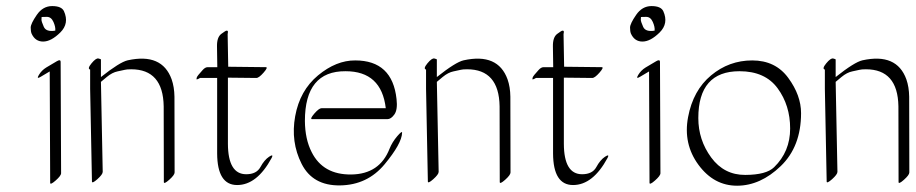

<svg xmlns="http://www.w3.org/2000/svg" viewBox="-20 -574 2985 626"><path d="M188.5 -537.6Q206.5 -497.6 176.5 -468Q146.5 -438.5 120.6 -438.5Q94.7 -438.5 83 -464.4Q80.1 -471.7 80.1 -484.1Q80.1 -496.6 99.9 -525.4Q119.6 -554.2 150.1 -554.2Q180.7 -554.2 188.5 -537.6ZM160.2 -474.1Q161.6 -485.8 154.3 -502.4Q147 -519 132.8 -519Q118.7 -519 115.7 -518.6Q115.2 -515.1 115.2 -509.5Q115.2 -503.9 122.8 -486.6Q130.4 -469.2 160.2 -474.1ZM130.9 -354 165.5 -374.5Q177.2 -381.3 177.7 -373L179.2 -9.3Q179.2 -1 161.4 14.6Q143.6 30.3 143.6 22L142.1 -340.8H141.6L112.8 -323.7Q97.7 -314.5 106.7 -329.6Q115.7 -344.7 130.9 -354Z M273.9 -284.2V-347.2Q263.7 -349.6 278.3 -367.4Q293 -385.3 301 -383.3Q309.1 -381.3 309.1 -379.9V-322.8Q370.6 -371.6 396.5 -377.4Q508.3 -401.9 539.6 -315.4Q548.3 -290.5 548.8 -258.8L549.3 -11.7Q549.3 -3.4 531.7 12.2Q514.2 27.8 514.2 19.5L513.7 -227.5Q511.7 -348.1 407.7 -348.1Q393.1 -348.1 387 -346.4Q380.9 -344.7 363.5 -341.3Q346.2 -337.9 328.1 -323Q310.1 -308.1 309.1 -307.1L314.9 -13.7Q314.9 -5.4 297.4 10.3Q279.8 25.9 279.8 17.6Z M688.5 -355Q688 -393.1 687.5 -422.9Q687 -452.6 701.4 -463.4Q715.8 -474.1 718.5 -474.1Q721.2 -474.1 721.9 -473.6Q722.7 -473.1 722.9 -471.9Q723.1 -470.7 723.1 -469.5Q723.1 -468.3 722.7 -466.1Q722.2 -463.9 722.2 -462.4L724.1 -356.4L846.7 -355Q855 -355 839.4 -337.2Q823.7 -319.3 815.4 -319.8Q769.5 -320.3 723.1 -320.8V-105Q723.6 -5.9 782.7 -5.9Q816.4 -5.9 829.1 -29.3Q841.8 -52.7 857.4 -63Q873 -73.2 865.7 -59.1Q817.9 29.3 753.2 29.3Q688.5 29.3 688 -73.7V-319.8H632.3Q619.6 -312.5 620.6 -316.9L621.1 -318.4Q621.1 -323.2 626.7 -329.6Q632.3 -335.9 640.6 -345.5Q648.9 -355 657.2 -355Z M996.1 -78.1Q1033.2 -3.9 1125.5 -5.1Q1217.8 -6.3 1250 -88.9Q1258.8 -110.8 1275.1 -129.9Q1291.5 -148.9 1291 -141.1Q1290 -106 1233.9 -38.3Q1177.7 29.3 1088.6 30.5Q999.5 31.7 963.4 -39.8Q927.2 -111.3 942.4 -195.1Q957.5 -278.8 1016.8 -328.1Q1076.2 -377.4 1138.2 -377Q1259.3 -377 1272.9 -251Q1276.9 -216.3 1265.9 -200.9Q1254.9 -185.5 1243.2 -185.5H997.6Q989.3 -185.5 1004.6 -203.4Q1020 -221.2 1028.3 -221.2H1237.8Q1223.6 -341.8 1106.9 -341.8Q974.1 -342.8 974.1 -179.7Q974.6 -120.1 996.1 -78.1Z M1369.1 -284.2V-347.2Q1358.9 -349.6 1373.5 -367.4Q1388.2 -385.3 1396.2 -383.3Q1404.3 -381.3 1404.3 -379.9V-322.8Q1465.8 -371.6 1491.7 -377.4Q1603.5 -401.9 1634.8 -315.4Q1643.6 -290.5 1644 -258.8L1644.5 -11.7Q1644.5 -3.4 1627 12.2Q1609.4 27.8 1609.4 19.5L1608.9 -227.5Q1606.9 -348.1 1502.9 -348.1Q1488.3 -348.1 1482.2 -346.4Q1476.1 -344.7 1458.7 -341.3Q1441.4 -337.9 1423.3 -323Q1405.3 -308.1 1404.3 -307.1L1410.2 -13.7Q1410.2 -5.4 1392.6 10.3Q1375 25.9 1375 17.6Z M1783.7 -355Q1783.2 -393.1 1782.7 -422.9Q1782.2 -452.6 1796.6 -463.4Q1811 -474.1 1813.7 -474.1Q1816.4 -474.1 1817.1 -473.6Q1817.9 -473.1 1818.1 -471.9Q1818.4 -470.7 1818.4 -469.5Q1818.4 -468.3 1817.9 -466.1Q1817.4 -463.9 1817.4 -462.4L1819.3 -356.4L1941.9 -355Q1950.2 -355 1934.6 -337.2Q1918.9 -319.3 1910.6 -319.8Q1864.7 -320.3 1818.4 -320.8V-105Q1818.8 -5.9 1877.9 -5.9Q1911.6 -5.9 1924.3 -29.3Q1937 -52.7 1952.6 -63Q1968.3 -73.2 1960.9 -59.1Q1913.1 29.3 1848.4 29.3Q1783.7 29.3 1783.2 -73.7V-319.8H1727.5Q1714.8 -312.5 1715.8 -316.9L1716.3 -318.4Q1716.3 -323.2 1721.9 -329.6Q1727.5 -335.9 1735.8 -345.5Q1744.1 -355 1752.4 -355Z M2142.6 -537.6Q2160.6 -497.6 2130.6 -468Q2100.6 -438.5 2074.7 -438.5Q2048.8 -438.5 2037.1 -464.4Q2034.2 -471.7 2034.2 -484.1Q2034.2 -496.6 2054 -525.4Q2073.7 -554.2 2104.2 -554.2Q2134.8 -554.2 2142.6 -537.6ZM2114.3 -474.1Q2115.7 -485.8 2108.4 -502.4Q2101.1 -519 2086.9 -519Q2072.8 -519 2069.8 -518.6Q2069.3 -515.1 2069.3 -509.5Q2069.3 -503.9 2076.9 -486.6Q2084.5 -469.2 2114.3 -474.1ZM2085 -354 2119.6 -374.5Q2131.3 -381.3 2131.8 -373L2133.3 -9.3Q2133.3 -1 2115.5 14.6Q2097.7 30.3 2097.7 22L2096.2 -340.8H2095.7L2066.9 -323.7Q2051.8 -314.5 2060.8 -329.6Q2069.8 -344.7 2085 -354Z M2591.8 -205.1Q2591.8 -96.2 2525.6 -32.5Q2459.5 31.2 2383.5 31.5Q2307.6 31.7 2257.3 -36.6Q2207 -105 2223.4 -192.1Q2239.7 -279.3 2298.3 -328.1Q2356.9 -377 2432.6 -377Q2508.3 -377 2550 -320.1Q2591.8 -263.2 2591.8 -205.1ZM2391.1 -341.8Q2256.8 -341.8 2256.8 -189Q2256.8 -117.7 2298.8 -60.5Q2340.8 -3.4 2409.7 -3.7Q2478.5 -3.9 2503.9 -28.8Q2556.2 -79.6 2556.2 -155Q2556.2 -230.5 2515.4 -286.1Q2474.6 -341.8 2391.1 -341.8Z M2669.4 -284.2V-347.2Q2659.2 -349.6 2673.8 -367.4Q2688.5 -385.3 2696.5 -383.3Q2704.6 -381.3 2704.6 -379.9V-322.8Q2766.1 -371.6 2792 -377.4Q2903.8 -401.9 2935.1 -315.4Q2943.8 -290.5 2944.3 -258.8L2944.8 -11.7Q2944.8 -3.4 2927.2 12.2Q2909.7 27.8 2909.7 19.5L2909.2 -227.5Q2907.2 -348.1 2803.2 -348.1Q2788.6 -348.1 2782.5 -346.4Q2776.4 -344.7 2759 -341.3Q2741.7 -337.9 2723.6 -323Q2705.6 -308.1 2704.6 -307.1L2710.4 -13.7Q2710.4 -5.4 2692.9 10.3Q2675.3 25.9 2675.3 17.6Z"/></svg>

Font: ML-NILA02
Style: Regular
Weight: 400
Version: Version ML-NILA02 1.0